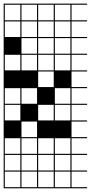

<svg xmlns="http://www.w3.org/2000/svg" viewBox="-20 -747 495 1046"><path d="M454.5 278.8H0V187.9H6.1V272.7H90.9V187.9H97V272.7H181.8V187.9H187.9V272.7H272.7V187.9H278.8V272.7H363.6V187.9H0V-727.3H454.5V-721.2H369.7V-636.4H454.5V-630.3H369.7V-545.5H454.5V-539.4H369.7V-454.5H454.5V-448.5H369.7V-363.6H454.5V-357.6H369.7V-272.7H454.5V-266.7H369.7V-181.8H454.5V-175.8H369.7V-90.9H454.5V-84.8H369.7V0H454.5V6.1H369.7V90.9H454.5V97H369.7V181.8H454.5V187.9H369.7V272.7H454.5ZM90.9 -636.4V-721.2H6.1V-636.4ZM278.8 -636.4H363.6V-721.2H278.8ZM187.9 -636.4H272.7V-721.2H187.9ZM97 -636.4H181.8V-721.2H97ZM278.8 -545.5H363.6V-630.3H278.8ZM187.9 -545.5H272.7V-630.3H187.9ZM6.1 -545.5H90.9V-630.3H6.1ZM97 -545.5H181.8V-630.3H97ZM278.8 -454.5H363.6V-539.4H278.8ZM187.9 -454.5H272.7V-539.4H187.9ZM6.1 -454.5H90.9V-539.4H6.1ZM97 -454.5H181.8V-539.4H97ZM187.9 -363.6H272.7V-448.5H187.9ZM97 -363.6H181.8V-448.5H97ZM6.1 -363.6H90.9V-448.5H6.1ZM278.8 -363.6H363.6V-448.5H278.8ZM187.9 -272.7H272.7V-357.6H187.9ZM97 -181.8H181.8V-266.7H97ZM278.8 -181.8H363.6V-266.7H278.8ZM6.1 -181.8H90.9V-266.7H6.1ZM6.1 -90.9H90.9V-175.8H6.1ZM278.8 -90.9H363.6V-175.8H278.8ZM187.9 -90.9H272.7V-175.8H187.9ZM97 0H181.8V-84.8H97ZM278.8 90.9H363.6V6.1H278.8ZM6.1 90.9H90.9V6.1H6.1ZM187.9 90.9H272.7V6.1H187.9ZM97 90.9H181.8V6.1H97ZM278.8 181.8H363.6V97H278.8ZM6.1 181.8H90.9V97H6.1ZM187.9 181.8H272.7V97H187.9ZM97 181.8H181.8V97H97ZM0 -545.5H90.9V-454.5H0Z"/></svg>

Font: Micro 5 Charted
Style: Regular
Weight: 400
Designer: Sarah Cadigan-Fried
Version: Version 1.000; ttfautohint (v1.8.4.7-5d5b)